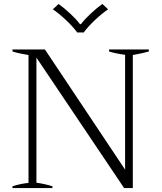

<svg xmlns="http://www.w3.org/2000/svg" viewBox="-20 -950 816 970"><path d="M247 -903 276 -930Q305 -909 335 -881Q365 -853 384 -828H389Q408 -853 438 -881Q468 -909 497 -930L526 -903Q494 -881 459.5 -848.5Q425 -816 403 -786H370Q348 -816 313.5 -848.5Q279 -881 247 -903ZM43 -9Q84 -22 124 -26V-672Q78 -679 43 -690V-700H207L612 -93V-673Q562 -680 531 -690V-700H732V-690Q707 -682 651 -672V0H607L164 -659V-27Q206 -21 245 -9V0H43Z"/></svg>

Font: Trirong Light
Style: Regular
Weight: 300
Designer: Katatrad Team
Foundry: CadsonDemak
Version: Version 1.001